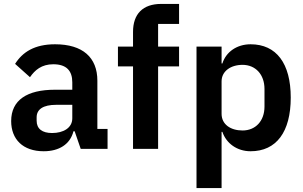

<svg xmlns="http://www.w3.org/2000/svg" viewBox="-20 -760 1549 980"><path d="M203 12C281 12 338 -23 355 -90H361L392 0H529V-102H477V-348C477 -467 402 -534 261 -534C156 -534 95 -494 57 -434L133 -366C158 -402 192 -432 252 -432C320 -432 349 -398 349 -340V-302H260C118 -302 37 -249 37 -142C37 -49 97 12 203 12ZM246 -81C196 -81 167 -102 167 -144V-161C167 -202 200 -225 267 -225H349V-156C349 -107 303 -81 246 -81Z M659 0H787V-421H894V-522H787V-638H894V-740H803C709 -740 659 -689 659 -597V-522H582V-421H659Z M983 200H1111V-87H1115C1135 -28 1190 12 1259 12C1391 12 1464 -87 1464 -262C1464 -436 1391 -534 1259 -534C1190 -534 1134 -496 1115 -436H1111V-522H983ZM1218 -94C1157 -94 1111 -125 1111 -179V-345C1111 -396 1157 -429 1218 -429C1284 -429 1330 -380 1330 -306V-216C1330 -142 1284 -94 1218 -94Z"/></svg>

Font: Braiins Sans SemiBold
Style: Regular
Weight: 600
Designer: Mike Abbink, Paul van der Laan, Pieter van Rosmalen, Jiri Chlebus, Lubos Buracinsky
Foundry: Bold Monday, Sudetype
Version: Version 1.000;hotconv 1.0.109;makeotfexe 2.5.65596